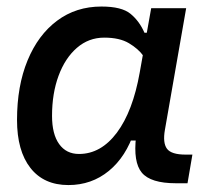

<svg xmlns="http://www.w3.org/2000/svg" viewBox="-20 -542 626 573"><path d="M291 -429.7Q244.6 -429.7 209.5 -399.2Q174.3 -368.7 154.8 -315.9Q135.3 -263.2 135.3 -196.3Q135.3 -141.6 156.5 -112.1Q177.7 -82.5 215.8 -82.5Q281.2 -82.5 328.9 -146.2Q376.5 -210 397 -325.7L431.2 -517.6H535.6L472.2 -154.8Q465.3 -115.7 478.3 -98.1Q491.2 -80.6 534.2 -80.6H554.2L539.6 4.9H504.9Q429.7 4.9 403.3 -26.6Q377 -58.1 386.2 -135.3L414.6 -122.6H357.9L381.3 -150.9Q356.4 -74.2 304.9 -32Q253.4 10.3 184.1 10.3Q110.8 10.3 70.8 -40.8Q30.8 -91.8 30.8 -184.1Q30.8 -285.6 62.3 -361.8Q93.8 -438 150.4 -480.2Q207 -522.5 282.7 -522.5Q343.3 -522.5 369.6 -500.7Q396 -479 411.1 -444.3H421.9L430.2 -340.8Q422.9 -354.5 407.7 -375.5Q392.6 -396.5 364.7 -413.1Q336.9 -429.7 291 -429.7Z"/></svg>

Font: Cascadia Mono NF
Style: Italic
Weight: 400
Italic angle: -10°
Monospace: yes
Designer: Aaron Bell
Foundry: Saja Typeworks
Version: Version 2404.023